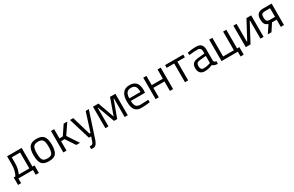

<svg xmlns="http://www.w3.org/2000/svg" viewBox="215 -2079 5933 3874"><g transform="rotate(-30 3181.5 -142.0)"><path d="M70 -64Q128 -173 128 -308V-500H467V-64H515V111H442V1H102V111H30V-64ZM199 -301Q199 -228 185 -170.5Q171 -113 149 -64H394V-435H199Z M600 -251Q600 -388 649 -449Q698 -510 814.5 -510Q931 -510 979.5 -449Q1028 -388 1028 -251Q1028 -114 982 -52Q936 10 814 10Q692 10 646 -52Q600 -114 600 -251ZM677 -253Q677 -143 703.5 -99Q730 -55 814.5 -55Q899 -55 925 -98.5Q951 -142 951 -252Q951 -362 922 -403.5Q893 -445 814.5 -445Q736 -445 706.5 -403.5Q677 -362 677 -253Z M1224 -283 1303 -287 1446 -500H1531L1367 -259L1538 0H1452L1304 -221L1224 -218V0H1150V-500H1224Z M1670 160Q1695 161 1708 160Q1746 157 1766 97L1798 0H1745L1593 -500H1669L1797 -66H1821L1959 -500H2032L1830 116Q1804 180 1777.5 203Q1751 226 1718.5 226Q1686 226 1670 222Z M2651 -500V0H2579V-432H2571L2428 -40H2354L2209 -432H2201V0H2129V-500H2256L2391 -120L2526 -500Z M3135 -62 3164 -65 3166 -6Q3052 10 2971 10Q2863 10 2818 -52.5Q2773 -115 2773 -247Q2773 -510 2982 -510Q3083 -510 3133 -453.5Q3183 -397 3183 -276L3179 -219H2849Q2849 -136 2879 -96Q2909 -56 2983.5 -56Q3058 -56 3135 -62ZM3108 -279Q3108 -371 3078.5 -409Q3049 -447 2982.5 -447Q2916 -447 2882.5 -407Q2849 -367 2848 -279Z M3300 -500H3374V-285H3633V-500H3707V0H3633V-220H3374V0H3300Z M3809 -500H4233V-436H4058V0H3984V-436H3809Z M4688 -349V-93Q4691 -56 4746 -49L4743 10Q4664 10 4624 -30Q4534 10 4444 10Q4375 10 4339 -29Q4303 -68 4303 -141Q4303 -214 4340 -248.5Q4377 -283 4456 -291L4613 -306V-349Q4613 -400 4591 -422Q4569 -444 4531 -444Q4451 -444 4365 -434L4334 -431L4331 -488Q4441 -510 4526 -510Q4611 -510 4649.5 -471Q4688 -432 4688 -349ZM4380 -145Q4380 -53 4456 -53Q4524 -53 4590 -76L4613 -84V-249L4465 -235Q4420 -231 4400 -209Q4380 -187 4380 -145Z M4836 -500H4910V-65H5161V-500H5235V-65H5288V111H5215V0H4836Z M5742 1V-420H5734L5511 1H5400V-500H5474V-84H5482L5705 -500H5815V1Z M5914 0 6031 -177Q5975 -191 5953 -231Q5934 -266 5932 -338Q5929 -500 6088 -500H6291V0H6217V-168H6109L5999 0ZM6217 -234V-434H6098Q6043 -434 6024 -411Q6007 -390 6008 -335Q6009 -279 6026 -258Q6046 -234 6098 -234Z"/></g></svg>

Font: Titillium Web[RUS by Daymarius]
Style: Regular
Weight: 400
Designer: Cyrillization by Daymarius
Foundry: Cyrillization by Daymarius
Version: Version 1.002 September 11, 2018